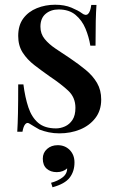

<svg xmlns="http://www.w3.org/2000/svg" viewBox="-20 -550 492 812"><path d="M213 -530Q253 -530 282.5 -517.5Q312 -505 325 -495Q358 -469 366 -529H388Q386 -501 385 -461.5Q384 -422 384 -357H362Q356 -394 341.5 -429Q327 -464 299.5 -487Q272 -510 228 -510Q195 -510 173 -491.5Q151 -473 151 -437Q151 -407 169 -385Q187 -363 215.5 -344Q244 -325 277 -303Q314 -278 343.5 -253.5Q373 -229 390.5 -199Q408 -169 408 -129Q408 -83 383.5 -51Q359 -19 319 -2.5Q279 14 231 14Q207 14 186 9.5Q165 5 147 -2Q136 -8 125.5 -14.5Q115 -21 105 -27Q95 -34 87 -25Q79 -16 75 7H53Q55 -25 56 -71Q57 -117 57 -193H79Q86 -138 100 -96Q114 -54 141.5 -30.5Q169 -7 217 -7Q236 -7 255 -15.5Q274 -24 286.5 -43Q299 -62 299 -94Q299 -138 268.5 -166.5Q238 -195 190 -227Q156 -251 125.5 -274.5Q95 -298 76 -327.5Q57 -357 57 -398Q57 -443 78.5 -472Q100 -501 136 -515.5Q172 -530 213 -530ZM224 64Q255 64 275 84.5Q295 105 295 137Q295 175 274.5 201.5Q254 228 202 242L196 223Q223 216 243.5 201Q264 186 264 162Q257 169 245.5 173.5Q234 178 220 178Q194 178 177.5 163.5Q161 149 161 121Q161 96 179 80Q197 64 224 64Z"/></svg>

Font: Playfair Display Medium
Style: Regular
Weight: 500
Designer: Claus Eggers Sørensen
Foundry: Claus Eggers Sørensen
Version: Version 1.203